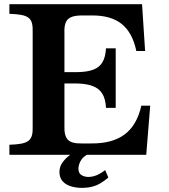

<svg xmlns="http://www.w3.org/2000/svg" viewBox="-20 -780 810 918"><path d="M370.1 118.2Q342.8 118.2 318.4 110.6Q293.9 103 279.1 86.2Q264.2 69.3 264.2 42Q264.2 15.6 280 -5.1Q295.9 -25.9 315.9 -40H24.9V-87.9Q60.1 -88.9 82.3 -93.3Q104.5 -97.7 116.5 -107.2Q128.4 -116.7 132.8 -133.3Q137.2 -149.9 136.2 -175.8V-625Q137.2 -651.4 133.1 -668.2Q128.9 -685.1 116.9 -694.6Q105 -704.1 82.5 -708.5Q60.1 -712.9 24.9 -713.9V-759.8H659.2L673.8 -536.1H631.8Q613.3 -625 560.8 -666.3Q508.3 -707.5 416 -706.1H368.2Q336.4 -705.6 318.4 -697.3Q300.3 -689 293.5 -670.4Q286.6 -651.9 288.1 -620.1V-435.1H347.2Q396 -435.5 425.8 -446.8Q455.6 -458 470 -482.7Q484.4 -507.3 486.8 -548.8H533.2V-264.2H486.8Q484.9 -305.2 470 -330.6Q455.1 -356 425 -367.9Q395 -379.9 347.2 -380.9H288.1V-179.2Q286.1 -131.8 304 -112.5Q321.8 -93.3 368.2 -94.2H416Q517.1 -93.3 575.9 -137.2Q634.8 -181.2 655.8 -274.9H698.2L679.2 -40H396Q379.4 -30.8 370.6 -18.6Q361.8 -6.3 358.4 5.4Q355 17.1 355 25.9Q355 48.3 369.4 57.1Q383.8 65.9 401.9 65.9Q422.4 65.9 441.9 57.9Q461.4 49.8 482.9 33.2L498 68.8Q479 85 460.7 95.9Q442.4 106.9 420.9 112.5Q399.4 118.2 370.1 118.2Z"/></svg>

Font: BIZ UDPMincho
Style: Bold
Weight: 700
Designer: TypeBank Co., Ltd.
Foundry: Morisawa Inc.
Version: Version 1.06